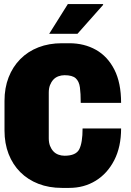

<svg xmlns="http://www.w3.org/2000/svg" viewBox="-20 -907 640 937"><path d="M282 10Q219 10 167.5 -10Q116 -30 79 -67Q42 -104 22 -155.5Q2 -207 2 -270V-415Q2 -478 22 -529.5Q42 -581 79 -618.5Q116 -656 167.5 -676Q219 -696 282 -696H318Q391 -696 448 -664Q505 -632 538 -567.5Q571 -503 571 -405H374Q374 -451 370 -480.5Q366 -510 349.5 -525Q333 -540 295 -540Q279 -540 264.5 -534.5Q250 -529 240 -518Q230 -507 224 -491.5Q218 -476 218 -455V-232Q218 -211 224 -195.5Q230 -180 240 -169Q250 -158 264.5 -152.5Q279 -147 295 -147Q351 -147 367 -179Q383 -211 383 -280H571Q571 -190 537.5 -125Q504 -60 447 -25Q390 10 318 10ZM220 -742 311 -887H482L484 -884L358 -742Z"/></svg>

Font: Chivo Mono Black
Style: Regular
Weight: 900
Designer: Hector Gatti
Foundry: Omnibus-Type
Version: Version 1.008